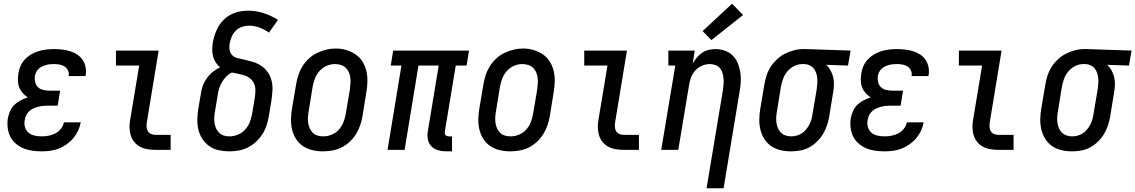

<svg xmlns="http://www.w3.org/2000/svg" viewBox="-20 -800 6061 1025"><path d="M203 8Q177 8 152 4.5Q127 1 104.5 -8.5Q82 -18 63.5 -34Q45 -50 34.5 -71.5Q24 -93 21 -118.5Q18 -144 22 -169Q26 -189 34 -207.5Q42 -226 57 -240.5Q72 -255 90.5 -264.5Q109 -274 128 -280Q113 -290 101 -303.5Q89 -317 82.5 -333.5Q76 -350 75.5 -369Q75 -388 78 -407Q81 -428 89.5 -447.5Q98 -467 113 -483Q128 -499 147 -510Q166 -521 186 -527Q206 -533 226.5 -535.5Q247 -538 268 -538Q290 -538 311.5 -535.5Q333 -533 353 -527Q373 -521 390.5 -510Q408 -499 420 -482Q432 -465 436.5 -444Q441 -423 438 -402Q437 -400 437 -398Q437 -396 436 -394H346Q346 -394 346.5 -395Q347 -396 347 -397Q349 -412 342.5 -425Q336 -438 324 -445.5Q312 -453 297.5 -455.5Q283 -458 268 -458Q257 -458 246.5 -457Q236 -456 225.5 -453Q215 -450 204.5 -445Q194 -440 186 -432.5Q178 -425 173 -414.5Q168 -404 166 -394Q164 -377 168 -360.5Q172 -344 184 -333.5Q196 -323 212.5 -319.5Q229 -316 246 -316H301L288 -236H233Q220 -236 207.5 -234.5Q195 -233 182 -229.5Q169 -226 157 -220.5Q145 -215 135 -205.5Q125 -196 119.5 -184Q114 -172 112 -159Q108 -140 113.5 -121.5Q119 -103 132.5 -91.5Q146 -80 165 -76Q184 -72 203 -72Q221 -72 239.5 -75.5Q258 -79 275.5 -88Q293 -97 305.5 -113Q318 -129 321 -147H411Q407 -124 397 -102.5Q387 -81 371.5 -62.5Q356 -44 335.5 -29.5Q315 -15 293 -6.5Q271 2 248 5Q225 8 203 8Z M810 0Q788 0 767 -3.5Q746 -7 728 -16.5Q710 -26 697 -42Q684 -58 678 -77.5Q672 -97 671.5 -118.5Q671 -140 675 -161L723 -450H599V-530H827L764 -148Q762 -136 762.5 -123Q763 -110 769 -100Q775 -90 786 -85Q797 -80 810 -80H891V0Z M1205 8Q1176 8 1148 2Q1120 -4 1098 -19.5Q1076 -35 1061 -57.5Q1046 -80 1039.5 -107Q1033 -134 1033.5 -163Q1034 -192 1039 -221L1053 -304Q1056 -325 1064 -345.5Q1072 -366 1085.5 -384.5Q1099 -403 1117 -417Q1135 -431 1155 -441Q1141 -452 1131.5 -467Q1122 -482 1117.5 -499.5Q1113 -517 1113 -535.5Q1113 -554 1116 -573Q1120 -595 1127.5 -617Q1135 -639 1147 -659.5Q1159 -680 1176.5 -696.5Q1194 -713 1215 -723.5Q1236 -734 1258.5 -738.5Q1281 -743 1304 -743Q1348 -743 1388.5 -729.5Q1429 -716 1464 -694L1416 -626Q1393 -642 1366 -652.5Q1339 -663 1309 -663Q1290 -663 1271 -656.5Q1252 -650 1238 -635.5Q1224 -621 1216.5 -603Q1209 -585 1206 -566Q1203 -550 1205.5 -534Q1208 -518 1218 -507Q1228 -496 1243 -491.5Q1258 -487 1274 -484Q1300 -478 1325.5 -471Q1351 -464 1372 -450.5Q1393 -437 1408 -416.5Q1423 -396 1429.5 -370.5Q1436 -345 1434.5 -317.5Q1433 -290 1429 -263L1415 -179Q1411 -155 1403 -130.5Q1395 -106 1380.5 -83.5Q1366 -61 1346.5 -43Q1327 -25 1303.5 -13Q1280 -1 1254.5 3.5Q1229 8 1205 8ZM1205 -72Q1227 -72 1249.5 -81Q1272 -90 1288.5 -108Q1305 -126 1313.5 -148Q1322 -170 1326 -193L1340 -276Q1343 -295 1343.5 -314Q1344 -333 1338 -349.5Q1332 -366 1319 -378Q1306 -390 1289 -396Q1272 -402 1254 -405.5Q1236 -409 1218 -413Q1218 -413 1218 -413Q1218 -413 1218 -413Q1201 -405 1187.5 -391Q1174 -377 1164.5 -360.5Q1155 -344 1149.5 -326.5Q1144 -309 1142 -291L1128 -207Q1125 -192 1124 -176Q1123 -160 1125 -145Q1127 -130 1133 -116Q1139 -102 1149.5 -91.5Q1160 -81 1174.5 -76.5Q1189 -72 1205 -72Z M1703 8Q1675 8 1647.5 1.5Q1620 -5 1597.5 -20Q1575 -35 1560.5 -58Q1546 -81 1539.5 -107.5Q1533 -134 1533.5 -163Q1534 -192 1539 -221L1561 -351Q1565 -375 1573 -399.5Q1581 -424 1595 -446.5Q1609 -469 1629 -487.5Q1649 -506 1673 -517.5Q1697 -529 1722 -535Q1747 -541 1772 -541Q1801 -541 1828 -533Q1855 -525 1877.5 -510Q1900 -495 1914.5 -472Q1929 -449 1935.5 -422.5Q1942 -396 1941.5 -367Q1941 -338 1936 -309L1915 -179Q1911 -155 1902.5 -130.5Q1894 -106 1880 -83.5Q1866 -61 1846 -42.5Q1826 -24 1802.5 -12.5Q1779 -1 1753.5 3.5Q1728 8 1703 8ZM1705 -72Q1728 -72 1750.5 -81Q1773 -90 1789 -108Q1805 -126 1813.5 -148Q1822 -170 1826 -193L1848 -323Q1850 -338 1851 -354.5Q1852 -371 1850 -386Q1848 -401 1842 -415Q1836 -429 1825 -439Q1814 -449 1799 -453.5Q1784 -458 1768 -458Q1745 -458 1723.5 -448.5Q1702 -439 1686 -421Q1670 -403 1661.5 -381.5Q1653 -360 1649 -337L1628 -207Q1625 -192 1624 -176Q1623 -160 1625 -145Q1627 -130 1633 -116Q1639 -102 1649.5 -91.5Q1660 -81 1674.5 -76.5Q1689 -72 1705 -72Z M2364 8Q2342 8 2320.5 2.5Q2299 -3 2284 -18Q2269 -33 2264.5 -54.5Q2260 -76 2264 -99L2322 -450H2214L2140 0H2049L2123 -450H2066L2079 -530H2484L2471 -450H2413L2355 -99Q2354 -93 2354.5 -88Q2355 -83 2358.5 -79Q2362 -75 2367 -73.5Q2372 -72 2377 -72H2393V8Z M2703 8Q2675 8 2647.5 1.5Q2620 -5 2597.5 -20Q2575 -35 2560.5 -58Q2546 -81 2539.5 -107.5Q2533 -134 2533.5 -163Q2534 -192 2539 -221L2561 -351Q2565 -375 2573 -399.5Q2581 -424 2595 -446.5Q2609 -469 2629 -487.5Q2649 -506 2673 -517.5Q2697 -529 2722 -535Q2747 -541 2772 -541Q2801 -541 2828 -533Q2855 -525 2877.5 -510Q2900 -495 2914.5 -472Q2929 -449 2935.5 -422.5Q2942 -396 2941.5 -367Q2941 -338 2936 -309L2915 -179Q2911 -155 2902.5 -130.5Q2894 -106 2880 -83.5Q2866 -61 2846 -42.5Q2826 -24 2802.5 -12.5Q2779 -1 2753.5 3.5Q2728 8 2703 8ZM2705 -72Q2728 -72 2750.5 -81Q2773 -90 2789 -108Q2805 -126 2813.5 -148Q2822 -170 2826 -193L2848 -323Q2850 -338 2851 -354.5Q2852 -371 2850 -386Q2848 -401 2842 -415Q2836 -429 2825 -439Q2814 -449 2799 -453.5Q2784 -458 2768 -458Q2745 -458 2723.5 -448.5Q2702 -439 2686 -421Q2670 -403 2661.5 -381.5Q2653 -360 2649 -337L2628 -207Q2625 -192 2624 -176Q2623 -160 2625 -145Q2627 -130 2633 -116Q2639 -102 2649.5 -91.5Q2660 -81 2674.5 -76.5Q2689 -72 2705 -72Z M3310 0Q3288 0 3267 -3.5Q3246 -7 3228 -16.5Q3210 -26 3197 -42Q3184 -58 3178 -77.5Q3172 -97 3171.5 -118.5Q3171 -140 3175 -161L3223 -450H3099V-530H3327L3264 -148Q3262 -136 3262.5 -123Q3263 -110 3269 -100Q3275 -90 3286 -85Q3297 -80 3310 -80H3391V0Z M3752 205 3840 -323Q3842 -338 3843 -353.5Q3844 -369 3842.5 -383.5Q3841 -398 3836.5 -412Q3832 -426 3822.5 -437Q3813 -448 3799 -453Q3785 -458 3770 -458Q3749 -458 3728.5 -449.5Q3708 -441 3693 -425Q3678 -409 3670 -389Q3662 -369 3659 -348L3601 0H3510L3585 -450H3548V-530H3689L3678 -461Q3687 -477 3699.5 -492Q3712 -507 3728 -518Q3744 -529 3762.5 -533.5Q3781 -538 3799 -538Q3825 -538 3849.5 -529.5Q3874 -521 3891.5 -503.5Q3909 -486 3918.5 -463Q3928 -440 3932 -414.5Q3936 -389 3934.5 -362.5Q3933 -336 3928 -309L3843 205ZM3778 -586 3731 -634 3888 -780 3947 -720Z M4202 8Q4174 8 4146.5 1.5Q4119 -5 4097 -20Q4075 -35 4060.5 -58Q4046 -81 4039.5 -107.5Q4033 -134 4033.5 -163Q4034 -192 4039 -221L4061 -351Q4065 -375 4073 -399Q4081 -423 4095 -444.5Q4109 -466 4128.5 -484Q4148 -502 4171 -513.5Q4194 -525 4218.5 -531.5Q4243 -538 4268 -538Q4272 -538 4275.5 -538Q4279 -538 4283 -538L4521 -530L4507 -450L4390 -454Q4404 -442 4413.5 -425Q4423 -408 4427.5 -389.5Q4432 -371 4432 -350.5Q4432 -330 4428 -309L4407 -179Q4403 -155 4395 -131Q4387 -107 4374 -85Q4361 -63 4341.5 -44Q4322 -25 4299.5 -13Q4277 -1 4252 3.5Q4227 8 4202 8ZM4204 -72Q4218 -72 4233 -76Q4248 -80 4261 -88.5Q4274 -97 4284 -109.5Q4294 -122 4301 -135.5Q4308 -149 4312 -163.5Q4316 -178 4318 -193L4340 -323Q4342 -337 4343 -352Q4344 -367 4343 -381Q4342 -395 4337.5 -409Q4333 -423 4325 -433.5Q4317 -444 4304 -450.5Q4291 -457 4276 -458H4270Q4268 -458 4266 -458Q4264 -458 4263 -458Q4241 -458 4220 -447.5Q4199 -437 4184 -419.5Q4169 -402 4161 -380.5Q4153 -359 4149 -337L4128 -207Q4125 -192 4124 -176Q4123 -160 4125 -145Q4127 -130 4133 -116Q4139 -102 4149 -92Q4159 -82 4173.5 -77Q4188 -72 4204 -72Z M4703 8Q4677 8 4652 4.5Q4627 1 4604.5 -8.5Q4582 -18 4563.5 -34Q4545 -50 4534.5 -71.5Q4524 -93 4521 -118.5Q4518 -144 4522 -169Q4526 -189 4534 -207.5Q4542 -226 4557 -240.5Q4572 -255 4590.5 -264.5Q4609 -274 4628 -280Q4613 -290 4601 -303.5Q4589 -317 4582.5 -333.5Q4576 -350 4575.5 -369Q4575 -388 4578 -407Q4581 -428 4589.5 -447.5Q4598 -467 4613 -483Q4628 -499 4647 -510Q4666 -521 4686 -527Q4706 -533 4726.5 -535.5Q4747 -538 4768 -538Q4790 -538 4811.5 -535.5Q4833 -533 4853 -527Q4873 -521 4890.5 -510Q4908 -499 4920 -482Q4932 -465 4936.5 -444Q4941 -423 4938 -402Q4937 -400 4937 -398Q4937 -396 4936 -394H4846Q4846 -394 4846.5 -395Q4847 -396 4847 -397Q4849 -412 4842.5 -425Q4836 -438 4824 -445.5Q4812 -453 4797.5 -455.5Q4783 -458 4768 -458Q4757 -458 4746.5 -457Q4736 -456 4725.5 -453Q4715 -450 4704.5 -445Q4694 -440 4686 -432.5Q4678 -425 4673 -414.5Q4668 -404 4666 -394Q4664 -377 4668 -360.5Q4672 -344 4684 -333.5Q4696 -323 4712.5 -319.5Q4729 -316 4746 -316H4801L4788 -236H4733Q4720 -236 4707.5 -234.5Q4695 -233 4682 -229.5Q4669 -226 4657 -220.5Q4645 -215 4635 -205.5Q4625 -196 4619.5 -184Q4614 -172 4612 -159Q4608 -140 4613.5 -121.5Q4619 -103 4632.5 -91.5Q4646 -80 4665 -76Q4684 -72 4703 -72Q4721 -72 4739.5 -75.5Q4758 -79 4775.5 -88Q4793 -97 4805.5 -113Q4818 -129 4821 -147H4911Q4907 -124 4897 -102.5Q4887 -81 4871.5 -62.5Q4856 -44 4835.5 -29.5Q4815 -15 4793 -6.5Q4771 2 4748 5Q4725 8 4703 8Z M5310 0Q5288 0 5267 -3.5Q5246 -7 5228 -16.5Q5210 -26 5197 -42Q5184 -58 5178 -77.5Q5172 -97 5171.5 -118.5Q5171 -140 5175 -161L5223 -450H5099V-530H5327L5264 -148Q5262 -136 5262.5 -123Q5263 -110 5269 -100Q5275 -90 5286 -85Q5297 -80 5310 -80H5391V0Z M5702 8Q5674 8 5646.5 1.5Q5619 -5 5597 -20Q5575 -35 5560.5 -58Q5546 -81 5539.5 -107.5Q5533 -134 5533.5 -163Q5534 -192 5539 -221L5561 -351Q5565 -375 5573 -399Q5581 -423 5595 -444.5Q5609 -466 5628.5 -484Q5648 -502 5671 -513.5Q5694 -525 5718.5 -531.5Q5743 -538 5768 -538Q5772 -538 5775.5 -538Q5779 -538 5783 -538L6021 -530L6007 -450L5890 -454Q5904 -442 5913.5 -425Q5923 -408 5927.5 -389.5Q5932 -371 5932 -350.5Q5932 -330 5928 -309L5907 -179Q5903 -155 5895 -131Q5887 -107 5874 -85Q5861 -63 5841.5 -44Q5822 -25 5799.5 -13Q5777 -1 5752 3.5Q5727 8 5702 8ZM5704 -72Q5718 -72 5733 -76Q5748 -80 5761 -88.5Q5774 -97 5784 -109.5Q5794 -122 5801 -135.5Q5808 -149 5812 -163.5Q5816 -178 5818 -193L5840 -323Q5842 -337 5843 -352Q5844 -367 5843 -381Q5842 -395 5837.5 -409Q5833 -423 5825 -433.5Q5817 -444 5804 -450.5Q5791 -457 5776 -458H5770Q5768 -458 5766 -458Q5764 -458 5763 -458Q5741 -458 5720 -447.5Q5699 -437 5684 -419.5Q5669 -402 5661 -380.5Q5653 -359 5649 -337L5628 -207Q5625 -192 5624 -176Q5623 -160 5625 -145Q5627 -130 5633 -116Q5639 -102 5649 -92Q5659 -82 5673.5 -77Q5688 -72 5704 -72Z"/></svg>

Font: Iosevka Slab Medium Oblique
Style: Regular
Weight: 500
Italic angle: -9°
Monospace: yes
Designer: Belleve Invis
Foundry: Belleve Invis
Version: Version 11.1.1; ttfautohint (v1.8.3)